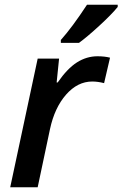

<svg xmlns="http://www.w3.org/2000/svg" viewBox="-20 -786 514 806"><path d="M389.2 -549.8Q419.4 -549.8 441.9 -543.9L417 -437Q390.6 -443.8 367.2 -443.8Q305.7 -443.8 257.3 -388.7Q209 -333.5 189.9 -244.1L138.2 0H22.9L138.2 -540H228L217.8 -439.9H222.2Q262.7 -498.5 303.2 -524.2Q343.8 -549.8 389.2 -549.8ZM235.4 -618.2Q282.7 -670.9 345.2 -766.1H474.1V-756.8Q447.8 -724.6 397 -678Q346.2 -631.3 311.5 -606H235.4Z"/></svg>

Font: Open Sans Semibold
Style: Italic
Weight: 600
Italic angle: -12°
Foundry: Ascender Corporation
Version: Version 1.10